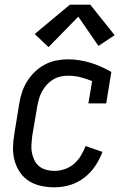

<svg xmlns="http://www.w3.org/2000/svg" viewBox="-20 -791 540 819"><path d="M213 8Q183 8 155 2Q127 -4 104 -18.5Q81 -33 65.5 -55.5Q50 -78 42.5 -105Q35 -132 35.5 -161Q36 -190 41 -219L62 -349Q66 -374 74 -398Q82 -422 96 -444.5Q110 -467 129.5 -485.5Q149 -504 172 -516Q195 -528 220 -533Q245 -538 270 -538Q295 -538 319.5 -534Q344 -530 367 -523Q390 -516 412 -506Q434 -496 455 -484L433 -350H357L373 -445Q349 -455 323.5 -461.5Q298 -468 271 -468Q255 -468 238.5 -464.5Q222 -461 207 -452Q192 -443 180 -430Q168 -417 159.5 -401.5Q151 -386 146.5 -370Q142 -354 139 -338L117 -208Q115 -190 114 -172Q113 -154 116.5 -137.5Q120 -121 127.5 -106Q135 -91 148 -81Q161 -71 178 -66.5Q195 -62 213 -62Q234 -62 256 -69.5Q278 -77 295.5 -92Q313 -107 325 -127Q337 -147 345 -168L417 -143Q405 -111 385.5 -82Q366 -53 338 -32Q310 -11 277.5 -1.5Q245 8 213 8ZM187 -590 128 -646 278 -771H365L469 -641L400 -595L314 -720Z"/></svg>

Font: Iosevka Slab
Style: Italic
Weight: 400
Italic angle: -9°
Monospace: yes
Designer: Belleve Invis
Foundry: Belleve Invis
Version: Version 11.1.0; ttfautohint (v1.8.3)